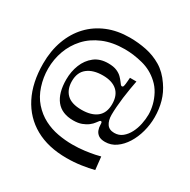

<svg xmlns="http://www.w3.org/2000/svg" viewBox="-186 -850 1196 1208"><g transform="rotate(30 412.0 -246.0)"><path d="M451 182Q317 182 222.5 129Q128 76 77.5 -23Q27 -122 27 -260Q27 -353 55 -429.5Q83 -506 134.5 -560.5Q186 -615 258 -644.5Q330 -674 419 -674Q481 -674 539.5 -662Q598 -650 649.5 -619.5Q701 -589 741 -530Q774 -483 789 -429.5Q804 -376 804 -317Q804 -264 790 -212Q776 -160 750 -118.5Q724 -77 688.5 -52Q653 -27 610 -27Q579 -27 562.5 -38.5Q546 -50 539 -68Q532 -86 532 -106Q532 -116 530.5 -122Q529 -128 523 -128Q519 -128 514.5 -123Q510 -118 500 -104Q491 -91 473 -77Q455 -63 429.5 -53.5Q404 -44 369 -44Q286 -44 244.5 -96Q203 -148 203 -246Q203 -304 223 -354Q243 -404 282.5 -435Q322 -466 382 -466Q421 -466 445 -455.5Q469 -445 483 -430.5Q497 -416 505 -405Q514 -392 518.5 -387.5Q523 -383 527 -383Q534 -383 536.5 -388.5Q539 -394 541 -409Q542 -417 543 -429.5Q544 -442 545 -455H592Q587 -429 581 -394.5Q575 -360 570.5 -324Q566 -288 563.5 -254.5Q561 -221 561 -196Q561 -155 578 -130Q595 -105 632 -105Q666 -105 690.5 -125Q715 -145 731 -176Q747 -207 754.5 -243.5Q762 -280 762 -313Q762 -346 753 -382Q744 -418 725.5 -452.5Q707 -487 678 -513Q627 -560 559.5 -577.5Q492 -595 428 -595Q339 -595 271.5 -566.5Q204 -538 159.5 -489Q115 -440 92.5 -378Q70 -316 70 -248Q70 -185 89.5 -125Q109 -65 146 -23Q185 21 233.5 46Q282 71 335.5 80.5Q389 90 439 90Q487 90 528.5 84.5Q570 79 598.5 73Q627 67 636 64L646 157Q607 167 556 174.5Q505 182 451 182ZM239 -255Q239 -196 273 -162Q307 -128 381 -128Q452 -128 491.5 -159.5Q531 -191 531 -255Q531 -319 494.5 -351Q458 -383 391 -383Q321 -383 280 -351Q239 -319 239 -255Z"/></g></svg>

Font: Ojuju SemiBold
Style: Regular
Weight: 600
Designer: Chisaokwu Joboson, Mirko Velimirovic
Foundry: Udi Foundry
Version: Version 1.000